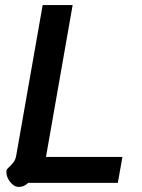

<svg xmlns="http://www.w3.org/2000/svg" viewBox="-20 -720 561 756"><path d="M5 -43Q5 -50 8 -54Q11 -58 18 -64Q29 -75 35.5 -84.5Q42 -94 45 -114L148 -700H266L161 -102H462L444 0H91Q75 16 54 16Q35 16 20 -3.5Q5 -23 5 -43Z"/></svg>

Font: Niramit SemiBold
Style: Italic
Weight: 600
Italic angle: -10°
Designer: Katatrad Aksorn Co.,Ltd.
Foundry: Cadson Demak Co.,Ltd.
Version: Version 1.001; ttfautohint (v1.6)